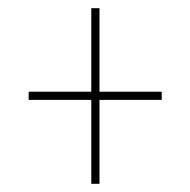

<svg xmlns="http://www.w3.org/2000/svg" viewBox="-20 -592 465 469"><path d="M203 -143H223V-348H375V-368H223V-572H203V-368H50V-348H203Z"/></svg>

Font: Noto Serif Display ExtraCondensed Light
Style: Regular
Weight: 300
Width: 2
Designer: Monotype Design Team
Foundry: Monotype Imaging Inc.
Version: Version 2.009